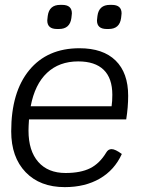

<svg xmlns="http://www.w3.org/2000/svg" viewBox="-20 -758 600 788"><path d="M99 -268Q97 -238 97 -222Q97 -139 137 -93.5Q177 -48 249 -48Q311 -48 350 -67.5Q389 -87 416 -132Q424 -146 438 -146Q453 -146 480 -126Q450 -60 389.5 -25Q329 10 246 10Q144 10 85 -51.5Q26 -113 26 -219Q26 -380 100 -470Q174 -560 306 -560Q403 -560 454.5 -509.5Q506 -459 506 -365Q506 -318 498 -268ZM106 -322H438Q441 -342 441 -369Q441 -437 405.5 -471.5Q370 -506 301 -506Q223 -506 173 -459Q123 -412 106 -322ZM174 -674 175 -684 176 -693Q182 -738 227 -738H235Q275 -738 275 -703L274 -693L273 -684Q267 -639 222 -639H214Q174 -639 174 -674ZM378 -674 379 -684 380 -693Q386 -738 431 -738H439Q479 -738 479 -703L478 -693L477 -684Q471 -639 426 -639H418Q378 -639 378 -674Z"/></svg>

Font: Krub
Style: Italic
Weight: 400
Italic angle: -8°
Designer: Ekaluck Peanpanawate
Foundry: Cadson Demak Co.,Ltd.
Version: Version 1.000; ttfautohint (v1.6)